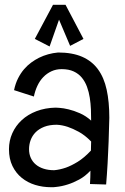

<svg xmlns="http://www.w3.org/2000/svg" viewBox="-20 -761 516 794"><path d="M432.1 -273.9Q431.2 -224.6 429.2 -175.8Q428.2 -154.8 427.2 -131.8Q426.3 -108.9 425 -85.7Q423.8 -62.5 422.1 -40Q420.4 -17.6 418.9 2L352.1 0Q353 -14.2 353.5 -27.8Q354 -41.5 354 -55.2Q332 -31.7 307.6 -18.6Q283.2 -5.4 261.2 1.5Q235.8 9.8 210.9 12.2Q205.6 13.2 200.9 13.2Q196.3 13.2 190.9 13.2Q156.7 13.2 125.5 3.7Q94.2 -5.9 70.1 -25.4Q45.9 -44.9 31.5 -74.5Q17.1 -104 17.1 -144Q17.1 -179.2 31 -210.2Q44.9 -241.2 70.1 -264.4Q95.2 -287.6 130.9 -301.3Q166.5 -314.9 210 -315.9Q211.4 -315.9 226.6 -314.9Q241.7 -314 263.4 -308.8Q285.2 -303.7 310.3 -292.7Q335.4 -281.7 356.9 -262.2Q356.9 -284.2 356 -308.6Q355 -333 351.3 -356.7Q347.7 -380.4 339.8 -401.9Q332 -423.3 318.6 -439.7Q305.2 -456.1 284.7 -465.6Q264.2 -475.1 234.9 -475.1Q211.9 -475.1 192.9 -466.3Q173.8 -457.5 159.2 -442.4Q144.5 -427.2 134.8 -406.5Q125 -385.7 120.1 -361.8L38.1 -388.2Q43.9 -416 54.9 -437.5Q65.9 -459 79.8 -475.1Q93.8 -491.2 109.6 -502.7Q125.5 -514.2 141.1 -522Q177.7 -540 220.2 -543.9Q278.8 -543.9 319.3 -526.4Q359.9 -508.8 385 -474.6Q410.2 -440.4 421.1 -390.1Q432.1 -339.8 432.1 -273.9ZM356 -138.2Q356 -147.9 356.4 -157.5Q356.9 -167 356.9 -175.8Q331.1 -202.1 305.9 -215.8Q280.8 -229.5 260.3 -236.3Q236.8 -244.1 214.8 -245.1Q184.6 -245.1 162.8 -236.6Q141.1 -228 127.2 -213.9Q113.3 -199.7 106.7 -181.6Q100.1 -163.6 100.1 -144Q100.1 -124 107.4 -107.9Q114.7 -91.8 128.2 -80.6Q141.6 -69.3 160.9 -63.2Q180.2 -57.1 204.1 -57.1Q227.5 -59.1 252.9 -67.9Q274.9 -75.7 301.5 -92Q328.1 -108.4 356 -138.2ZM270 -571.3 210 -712.9H235.8L185.1 -568.8L124 -600.1L199.2 -741.2H251L325.2 -600.1Z"/></svg>

Font: Englebert
Style: Regular
Weight: 400
Designer: Astigmatic (AOETI)
Foundry: Astigmatic (AOETI)
Version: Version 1.000